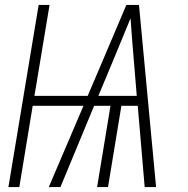

<svg xmlns="http://www.w3.org/2000/svg" viewBox="-20 -755 760 775"><path d="M14 0H58L112 -328H317L177 0H224L360 -328H426L372 0H416L470 -328H536L564 0H610L541 -735H490L386 -490L334 -368H119L180 -735H136ZM377 -368 428 -490Q448 -538 467.5 -585.5Q487 -633 507 -681Q510 -633 514 -585.5Q518 -538 522 -490L532 -368Z"/></svg>

Font: Iosevka Sparkle Extralight
Style: Italic
Weight: 200
Italic angle: -9°
Designer: Belleve Invis
Foundry: Belleve Invis
Version: Version 4.5.0; ttfautohint (v1.8.3)